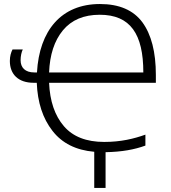

<svg xmlns="http://www.w3.org/2000/svg" viewBox="-20 -745 849 951"><path d="M475.1 -725.1C283.2 -725.1 174.8 -593.8 163.1 -386.2H149.9C105 -386.2 82 -409.7 82 -446.8C82 -466.8 86.4 -486.8 92.8 -500H42C34.2 -484.9 28.8 -465.8 28.8 -442.9C28.8 -376.5 71.3 -335 146 -335H162.1C166 -237.8 191.9 -158.2 239.7 -97.2C287.1 -35.6 356.4 -1 446.8 6.8V186H502.9V8.8C583 7.3 645.5 -3.9 700.2 -23.9V-78.1C644 -58.1 580.1 -42 496.1 -42C407.7 -42 341.3 -67.9 296.4 -120.1C251.5 -172.4 227.1 -243.7 223.1 -335H752V-374C752 -487.3 729.5 -574.2 685.1 -634.8C640.6 -694.8 570.3 -725.1 475.1 -725.1ZM474.1 -671.9C626 -671.9 689.9 -576.2 689.9 -386.2H223.1C226.6 -473.6 249 -543 291.5 -594.7C334 -646 394.5 -671.9 474.1 -671.9Z"/></svg>

Font: Noto Reveo Sans
Style: Regular
Weight: 300
Designer: Monotype Design Team
Foundry: Monotype Imaging Inc.
Version: Version 2.007